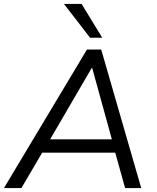

<svg xmlns="http://www.w3.org/2000/svg" viewBox="-42 -957 797 977"><path d="M-22 0 400.5 -705H473L676.6 0H594.6L538.5 -201.2L572.3 -180H141.9L185 -201.2L66.9 0ZM424.3 -610.5 202.8 -230.3 181.8 -248.1H553.3L532.1 -230.3L427.3 -610.5ZM416.3 -765 283.5 -936.9H373.3L478.3 -765Z"/></svg>

Font: Mulish ExtraLight
Style: Italic
Weight: 200
Italic angle: -9°
Designer: Vernon Adams
Foundry: Vernon Adams
Version: Version 3.603